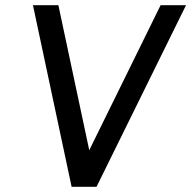

<svg xmlns="http://www.w3.org/2000/svg" viewBox="-20 -720 737 740"><path d="M107 -700 256 0H352L697 -700H599L324 -141L205 -700Z"/></svg>

Font: Unageo
Style: Medium-Italic
Weight: 500
Designer: Richard Sepsi
Foundry: Richard Sepsi
Version: Version 2.000